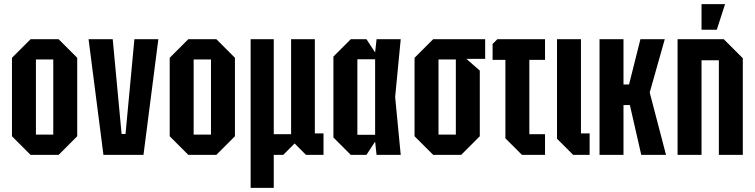

<svg xmlns="http://www.w3.org/2000/svg" viewBox="-20 -750 3656 930"><path d="M38 -90V-470L128 -560H264L354 -470V-90L264 0H128ZM154 -98H238V-462H154Z M481 0 409 -560H526L569 -101H588L631 -560H747L675 0Z M802 -90V-470L892 -560H1028L1118 -470V-90L1028 0H892ZM918 -98H1002V-462H918Z M1194 160V-560H1306V-100H1390V-560H1505V-104H1547V0H1462L1407 -55L1352 0H1306V160Z M1679 0 1595 -84V-476L1679 -560H1755L1797 -496L1804 -560H1921L1894 -280L1921 0H1804L1797 -64L1755 0ZM1711 -97H1797V-463H1711Z M1988 -90V-470L2078 -560H2330V-465H2239L2304 -408V-90L2214 0H2078ZM2104 -98H2188V-462H2104Z M2428 -80V-460H2366V-537L2389 -560H2620V-460H2544V-100H2620V0H2508Z M2678 -560H2794V-104H2836V0H2756L2678 -78Z M2884 0V-560H3000V-341H3027L3082 -560H3200L3127 -302L3206 0H3086L3031 -241H3000V0Z M3262 0V-560H3486L3578 -468V0H3462V-458H3378V0ZM3378 -606V-730H3492L3452 -606Z"/></svg>

Font: Tektur Condensed Medium
Style: Regular
Weight: 500
Width: 3
Designer: Adam Jagosz
Foundry: Adam Jagosz
Version: Version 1.005;gftools[0.9.30]